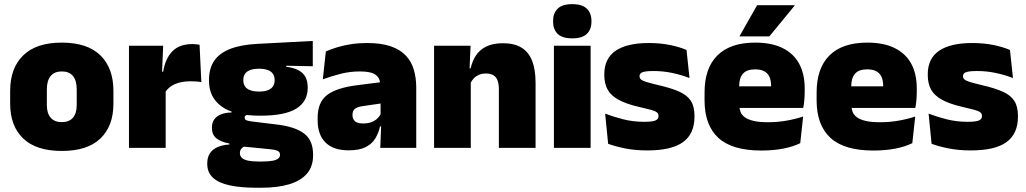

<svg xmlns="http://www.w3.org/2000/svg" viewBox="-20 -713 4949 926"><path d="M278 15Q154.5 15 91.8 -45.2Q29 -105.5 29 -212.5V-275Q29 -384.5 92 -446Q155 -507.5 278 -507.5Q401.5 -507.5 464.2 -446Q527 -384.5 527 -275V-212.5Q527 -105.5 464.5 -45.2Q402 15 278 15ZM278 -124Q313.5 -124 331.8 -145.2Q350 -166.5 350 -206V-282Q350 -324.5 331.8 -346.5Q313.5 -368.5 278 -368.5Q243 -368.5 224.5 -346.5Q206 -324.5 206 -282V-206Q206 -166.5 224.5 -145.2Q243 -124 278 -124Z M776.5 -267.5 725.5 -367.5H767Q777 -430 811 -465.2Q845 -500.5 908.5 -500.5Q918 -500.5 926.2 -499.5Q934.5 -498.5 942.5 -497L951 -317Q941 -319 927.2 -320Q913.5 -321 900.5 -321Q853.5 -321 822.5 -306.8Q791.5 -292.5 776.5 -267.5ZM779 0H602V-492.5H767L760 -329.5H779Z M1235.5 -155Q1110.5 -155 1049.2 -199.2Q988 -243.5 988 -322V-328Q988 -383 1013.2 -420Q1038.5 -457 1090.5 -477.2Q1142.5 -497.5 1222.5 -501.5L1488.5 -515.5V-393.5L1360.5 -396V-391Q1396 -386.5 1419 -374.5Q1442 -362.5 1453 -342Q1464 -321.5 1464 -291.5V-288.5Q1464 -223.5 1409 -189.2Q1354 -155 1235.5 -155ZM1226.5 66H1243Q1276 66 1295 62.2Q1314 58.5 1322.2 51.2Q1330.5 44 1330.5 34V33Q1330.5 19 1317.2 13.8Q1304 8.5 1281 6.5L1134 -8L1171.5 -10.5Q1161 -8.5 1153.2 -3.8Q1145.5 1 1141.2 8.2Q1137 15.5 1137 25.5V26.5Q1137 38.5 1145.8 47.5Q1154.5 56.5 1174.2 61.2Q1194 66 1226.5 66ZM1239 192.5H1218.5Q1141.5 192.5 1088 181Q1034.5 169.5 1007 144Q979.5 118.5 979.5 77V75Q979.5 46.5 992 27Q1004.5 7.5 1028.5 -3.2Q1052.5 -14 1086 -16V-21Q1046.5 -28 1024.2 -45.5Q1002 -63 1002 -96V-97Q1002 -121 1013.2 -137Q1024.5 -153 1045.8 -161.5Q1067 -170 1097 -170.5V-190L1214.5 -160H1183Q1171 -160 1165.5 -156.5Q1160 -153 1160 -146V-145.5Q1160 -136 1169.5 -132.5Q1179 -129 1199.5 -126.5L1315 -112.5Q1403 -102 1446.5 -69.2Q1490 -36.5 1490 33V36.5Q1490 89.5 1460.8 124Q1431.5 158.5 1375.5 175.5Q1319.5 192.5 1239 192.5ZM1229 -271.5Q1255 -271.5 1271.5 -277.8Q1288 -284 1296.2 -296Q1304.5 -308 1304.5 -325V-328Q1304.5 -345 1296.2 -357Q1288 -369 1271.5 -375.2Q1255 -381.5 1229 -381.5Q1203.5 -381.5 1186.8 -375.2Q1170 -369 1161.8 -357.2Q1153.5 -345.5 1153.5 -328V-325Q1153.5 -308 1161.8 -296Q1170 -284 1186.8 -277.8Q1203.5 -271.5 1229 -271.5Z M1987.5 0H1814L1819 -126L1815.5 -130.5V-283.5L1814 -301.5Q1814 -336 1791.8 -352.2Q1769.5 -368.5 1716 -368.5Q1667.5 -368.5 1622.8 -357Q1578 -345.5 1537 -330.5L1551.5 -465Q1576.5 -476 1607 -485.2Q1637.5 -494.5 1673.5 -500Q1709.5 -505.5 1750 -505.5Q1818.5 -505.5 1864.2 -489.8Q1910 -474 1937 -445.2Q1964 -416.5 1975.8 -377Q1987.5 -337.5 1987.5 -290ZM1661.5 12Q1587.5 12 1549.8 -25.8Q1512 -63.5 1512 -133V-145.5Q1512 -219.5 1557.2 -254.5Q1602.5 -289.5 1702 -302L1827.5 -318L1838 -217L1731.5 -201.5Q1702.5 -197.5 1691.2 -187.8Q1680 -178 1680 -159V-157Q1680 -139.5 1691.8 -128.5Q1703.5 -117.5 1731 -117.5Q1754 -117.5 1770.8 -123.8Q1787.5 -130 1798.8 -140.5Q1810 -151 1816.5 -163.5L1841.5 -103.5H1813Q1805.5 -70 1789.2 -44Q1773 -18 1742.5 -3Q1712 12 1661.5 12Z M2563 0H2386V-283Q2386 -306.5 2380.2 -323.5Q2374.5 -340.5 2360.5 -349.5Q2346.5 -358.5 2322.5 -358.5Q2304 -358.5 2289.5 -352Q2275 -345.5 2264.8 -334.8Q2254.5 -324 2248.5 -310.5L2221.5 -383.5H2250Q2257.5 -418 2275.2 -445.2Q2293 -472.5 2324.8 -488.5Q2356.5 -504.5 2406 -504.5Q2460 -504.5 2494.8 -483.5Q2529.5 -462.5 2546.2 -420.2Q2563 -378 2563 -313.5ZM2250.5 0H2073.5V-492.5H2249.5L2244 -366L2250.5 -348Z M2828.5 0H2651.5V-492.5H2828.5ZM2740 -528Q2691.5 -528 2669.5 -549.8Q2647.5 -571.5 2647.5 -608.5V-612.5Q2647.5 -649.5 2669.5 -671.2Q2691.5 -693 2740 -693Q2788 -693 2810.2 -671.2Q2832.5 -649.5 2832.5 -612.5V-608.5Q2832.5 -571 2810.2 -549.5Q2788 -528 2740 -528Z M3102.5 12.5Q3044 12.5 2996 3Q2948 -6.5 2913 -19.5L2898.5 -165Q2937.5 -150 2985.2 -137.8Q3033 -125.5 3087 -125.5Q3126.5 -125.5 3141.2 -132Q3156 -138.5 3156 -153V-154Q3156 -165 3147.5 -171.5Q3139 -178 3117.8 -183.8Q3096.5 -189.5 3059 -198Q2997.5 -212.5 2961.5 -232.8Q2925.5 -253 2910 -282Q2894.5 -311 2894.5 -351V-355Q2894.5 -431 2949.2 -468.2Q3004 -505.5 3109 -505.5Q3165.5 -505.5 3212.2 -495.8Q3259 -486 3291 -472L3305.5 -336.5Q3269 -351 3224 -360.8Q3179 -370.5 3132 -370.5Q3105 -370.5 3090.2 -367.8Q3075.5 -365 3070 -359.5Q3064.5 -354 3064.5 -346V-345Q3064.5 -336 3071.5 -329.8Q3078.5 -323.5 3098 -317.5Q3117.5 -311.5 3155 -302.5Q3216.5 -288.5 3255 -271.5Q3293.5 -254.5 3311.5 -227.2Q3329.5 -200 3329.5 -153.5V-150.5Q3329.5 -67.5 3274 -27.5Q3218.5 12.5 3102.5 12.5Z M3652 13Q3510.5 13 3444.2 -48.5Q3378 -110 3378 -228.5V-267Q3378 -384.5 3440.2 -446Q3502.5 -507.5 3622 -507.5Q3701.5 -507.5 3754.5 -481.2Q3807.5 -455 3834.2 -405.8Q3861 -356.5 3861 -287V-271.5Q3861 -251.5 3859.2 -230.8Q3857.5 -210 3854 -192.5H3695.5Q3697.5 -223 3698.2 -250Q3699 -277 3699 -298.5Q3699 -324.5 3691 -342.2Q3683 -360 3666 -369.2Q3649 -378.5 3622 -378.5Q3581.5 -378.5 3563.2 -357.5Q3545 -336.5 3545 -298V-253.5L3546 -234.5V-203.5Q3546 -188 3551.5 -173.5Q3557 -159 3571.8 -147.8Q3586.5 -136.5 3613.8 -130Q3641 -123.5 3684.5 -123.5Q3729 -123.5 3771.5 -130.8Q3814 -138 3853.5 -151L3839.5 -22.5Q3805 -5.5 3757.2 3.8Q3709.5 13 3652 13ZM3818.5 -192.5H3471.5V-296.5H3818.5ZM3547 -539 3631.5 -688H3812.5V-686L3690.5 -537.5H3547Z M4192.5 13Q4051 13 3984.8 -48.5Q3918.5 -110 3918.5 -228.5V-267Q3918.5 -384.5 3980.8 -446Q4043 -507.5 4162.5 -507.5Q4242 -507.5 4295 -481.2Q4348 -455 4374.8 -405.8Q4401.5 -356.5 4401.5 -287V-271.5Q4401.5 -251.5 4399.8 -230.8Q4398 -210 4394.5 -192.5H4236Q4238 -223 4238.8 -250Q4239.5 -277 4239.5 -298.5Q4239.5 -324.5 4231.5 -342.2Q4223.5 -360 4206.5 -369.2Q4189.5 -378.5 4162.5 -378.5Q4122 -378.5 4103.8 -357.5Q4085.5 -336.5 4085.5 -298V-253.5L4086.5 -234.5V-203.5Q4086.5 -188 4092 -173.5Q4097.5 -159 4112.2 -147.8Q4127 -136.5 4154.2 -130Q4181.5 -123.5 4225 -123.5Q4269.5 -123.5 4312 -130.8Q4354.5 -138 4394 -151L4380 -22.5Q4345.5 -5.5 4297.8 3.8Q4250 13 4192.5 13ZM4359 -192.5H4012V-296.5H4359Z M4662.5 12.5Q4604 12.5 4556 3Q4508 -6.5 4473 -19.5L4458.5 -165Q4497.5 -150 4545.2 -137.8Q4593 -125.5 4647 -125.5Q4686.5 -125.5 4701.2 -132Q4716 -138.5 4716 -153V-154Q4716 -165 4707.5 -171.5Q4699 -178 4677.8 -183.8Q4656.5 -189.5 4619 -198Q4557.5 -212.5 4521.5 -232.8Q4485.5 -253 4470 -282Q4454.5 -311 4454.5 -351V-355Q4454.5 -431 4509.2 -468.2Q4564 -505.5 4669 -505.5Q4725.5 -505.5 4772.2 -495.8Q4819 -486 4851 -472L4865.5 -336.5Q4829 -351 4784 -360.8Q4739 -370.5 4692 -370.5Q4665 -370.5 4650.2 -367.8Q4635.5 -365 4630 -359.5Q4624.5 -354 4624.5 -346V-345Q4624.5 -336 4631.5 -329.8Q4638.5 -323.5 4658 -317.5Q4677.5 -311.5 4715 -302.5Q4776.5 -288.5 4815 -271.5Q4853.5 -254.5 4871.5 -227.2Q4889.5 -200 4889.5 -153.5V-150.5Q4889.5 -67.5 4834 -27.5Q4778.5 12.5 4662.5 12.5Z"/></svg>

Font: Anek Kannada Medium ExtraBold
Style: Regular
Weight: 800
Version: Version 1.003